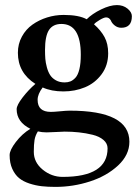

<svg xmlns="http://www.w3.org/2000/svg" viewBox="-20 -502 554 760"><path d="M158.2 -304.2Q158.2 -284.7 159.4 -269.3Q160.6 -253.9 165.5 -235.6Q170.4 -217.3 178.5 -204.8Q186.5 -192.4 201.2 -184.1Q215.8 -175.8 235.8 -175.8Q248.5 -175.8 258.5 -179.7Q268.6 -183.6 278.6 -194.3Q288.6 -205.1 294.2 -228Q299.8 -251 299.8 -285.2Q299.8 -407.2 223.1 -407.2Q189.5 -407.2 173.8 -383.1Q158.2 -358.9 158.2 -304.2ZM129.9 18.1Q119.6 34.7 116.7 52.2Q113.8 69.8 113.8 99.1Q113.8 140.6 148.9 169.4Q184.1 198.2 228 198.2Q405.8 198.2 405.8 85Q405.8 65.9 389.6 52Q373.5 38.1 346.7 31.5Q319.8 24.9 292.7 22Q265.6 19 235.8 19Q226.6 19 202.6 20.5Q178.7 22 165 22Q146 22 129.9 18.1ZM18.1 111.8Q18.1 92.3 42.7 60.1Q67.4 27.8 100.1 7.8Q45.9 -19 45.9 -69.8Q45.9 -85.4 69.3 -116Q92.8 -146.5 120.1 -169.9Q50.8 -213.9 50.8 -293Q50.8 -328.1 66.7 -357.2Q82.5 -386.2 108.4 -404.5Q134.3 -422.9 166.3 -432.9Q198.2 -442.9 231.9 -442.9Q292 -442.9 323.2 -425.8Q345.2 -447.8 380.4 -464.8Q415.5 -481.9 442.9 -481.9Q467.8 -481.9 484.9 -467.8Q502 -453.6 502 -438Q502 -392.1 460 -392.1Q445.3 -392.1 433.8 -401.4Q422.4 -410.6 418.9 -420.9Q412.1 -433.1 399.9 -433.1Q391.6 -433.1 375 -423.3Q358.4 -413.6 352.1 -405.8Q379.4 -381.8 393.8 -355.2Q408.2 -328.6 408.2 -291Q408.2 -243.2 382.1 -208Q356 -172.9 316.4 -156.5Q276.9 -140.1 231 -140.1Q183.6 -140.1 148.9 -155.8Q128.9 -129.4 128.9 -106.9Q128.9 -59.1 181.2 -59.1Q192.9 -59.1 217.8 -61.5Q242.7 -64 255.9 -64Q492.2 -64 492.2 59.1Q492.2 111.3 447.3 153.1Q402.3 194.8 335.9 216.3Q269.5 237.8 199.2 237.8Q168.9 237.8 145 235.1Q121.1 232.4 96.4 224.4Q71.8 216.3 55.4 202.9Q39.1 189.5 28.6 166.3Q18.1 143.1 18.1 111.8Z"/></svg>

Font: Common Serif SemiBold
Style: Regular
Weight: 600
Designer: Philipp H. Poll, Khaled Hosny
Foundry: Stefan Peev, Context Ltd.
Version: Version 1.026